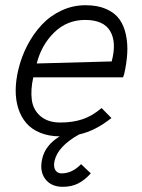

<svg xmlns="http://www.w3.org/2000/svg" viewBox="-20 -514 543 732"><path d="M306.2 -494.1Q352.1 -494.1 384.8 -479.7Q417.5 -465.3 435.1 -440.9Q452.6 -416.5 460 -382.1Q467.3 -347.7 465.1 -310.3Q462.9 -272.9 453.1 -230Q453.1 -231 449.2 -219.2H106.9Q96.2 -171.4 101.3 -133.1Q106.4 -94.7 134.8 -70.8Q163.1 -46.9 210 -46.9Q257.8 -46.9 295.2 -59.6Q332.5 -72.3 367.2 -102.1L404.8 -64Q343.3 -15.1 281.7 -1.5Q200.7 43.5 188 99.1Q183.1 121.6 190.9 134.3Q198.7 147 214.8 147Q255.4 147 289.1 111.8L326.2 147Q302.7 172.9 277.8 185.5Q252.9 198.2 219.2 198.2Q174.8 198.2 152.3 168.2Q129.9 138.2 141.1 90.8Q152.3 40 207.5 5.9Q165 5.4 132.6 -8.1Q100.1 -21.5 80.1 -44.9Q60.1 -68.4 49.8 -100.3Q39.6 -132.3 39.8 -169.7Q40 -207 49.8 -248Q61.5 -297.4 84.2 -341.1Q106.9 -384.8 138.9 -419.2Q170.9 -453.6 214.4 -473.9Q257.8 -494.1 306.2 -494.1ZM405.8 -279.8Q425.3 -352.5 400.1 -395.3Q375 -438 304.2 -438Q235.4 -438 186.5 -390.1Q137.7 -342.3 120.1 -272Z"/></svg>

Font: HK Grotesk Light Italic
Style: Regular
Weight: 300
Italic angle: -13°
Designer: Alfredo Marco Pradil and Stefan Peev
Foundry: Hanken Design Co.
Version: Version 1.000;PS 001.000;hotconv 1.0.88;makeotf.lib2.5.64775